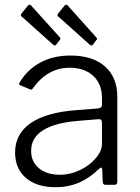

<svg xmlns="http://www.w3.org/2000/svg" viewBox="-20 -772 584 802"><path d="M212 10Q133 10 88 -29Q43 -68 43 -135Q43 -213 108.5 -258Q174 -303 300 -312L389 -319Q406 -321 406 -334V-363Q406 -421 369.5 -455Q333 -489 271 -489Q179 -489 118 -404Q115 -399 112 -398Q109 -397 105 -399L64 -416Q60 -418 60 -421Q60 -425 63 -429Q94 -481 148 -510.5Q202 -540 274 -540Q367 -540 418.5 -494.5Q470 -449 470 -368V-13Q470 0 458 0H421Q409 0 409 -13L407 -65Q405 -72 402 -72Q399 -72 394 -67Q354 -28 309.5 -9Q265 10 212 10ZM391 -274 316 -268Q110 -253 110 -142Q110 -96 143 -69Q176 -42 231 -42Q264 -42 296 -54Q328 -66 354 -86Q406 -129 406 -171V-259Q406 -276 391 -274ZM109 -750 230 -616Q235 -609 229 -604L216 -587Q213 -582 209 -582Q207 -582 201 -586L74 -700Q67 -704 67 -709Q67 -711 71 -717L97 -749Q103 -755 109 -750ZM262 -750 382 -616Q389 -609 382 -604L369 -587Q366 -582 362 -582Q360 -582 354 -586L227 -700Q220 -704 220 -709Q220 -711 224 -717L250 -749Q256 -755 262 -750Z"/></svg>

Font: Libre Franklin Light
Style: Regular
Weight: 300
Designer: Pablo Impallari, Rodrigo Fuenzalida
Foundry: Impallari Type
Version: Version 1.002; ttfautohint (v1.5)